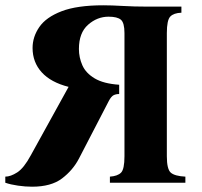

<svg xmlns="http://www.w3.org/2000/svg" viewBox="-35 -690 763 725"><path d="M86 15Q61 15 33 11Q5 7 -15 0V-23Q5 -23 30 -39Q55 -55 81 -103L224 -362Q157 -379 122.5 -417Q88 -455 88 -509Q88 -551 113.5 -588Q139 -625 197.5 -647.5Q256 -670 355 -670Q387 -670 429 -667.5Q471 -665 522 -665H650V-642Q621 -641 608 -627.5Q595 -614 595 -565V-100Q595 -51 610 -38Q625 -25 665 -23V0H380V-23Q409 -25 422 -38Q435 -51 435 -100V-565Q435 -604 421.5 -615.5Q408 -627 375 -627Q332 -627 297.5 -596.5Q263 -566 263 -505Q263 -473 276 -443.5Q289 -414 322.5 -394Q356 -374 415 -370V-335Q403 -335 394 -330.5Q385 -326 376 -309L263 -91Q240 -47 199 -16Q158 15 86 15Z"/></svg>

Font: Bona Nova SC
Style: Bold
Weight: 700
Designer: Mateusz Machalski
Foundry: Capitalics
Version: Version 4.001; ttfautohint (v1.8.4.7-5d5b)